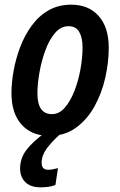

<svg xmlns="http://www.w3.org/2000/svg" viewBox="-20 -571 514 821"><path d="M191 10Q116 10 72.5 -38Q29 -86 29 -173Q29 -218 38.5 -270Q48 -322 67 -371.5Q86 -421 116 -462Q146 -503 188 -527Q230 -551 285 -551Q359 -551 402 -502.5Q445 -454 445 -367Q445 -304 430 -238Q415 -172 384 -116Q353 -60 305 -25Q257 10 191 10ZM202 -83Q233 -83 257 -110.5Q281 -138 298 -181.5Q315 -225 324 -274.5Q333 -324 333 -369Q333 -409 319 -434Q305 -459 273 -459Q240 -459 215 -429.5Q190 -400 173.5 -354.5Q157 -309 148.5 -260Q140 -211 140 -172Q140 -83 202 -83ZM153 230Q111 230 88.5 208Q66 186 66 150Q66 105 93.5 69.5Q121 34 168 0H240Q201 35 179.5 64.5Q158 94 158 125Q158 155 186 155Q195 155 205.5 153Q216 151 228 148L217 220Q202 226 186 228Q170 230 153 230Z"/></svg>

Font: Noto Sans Condensed SemiBold
Style: Italic
Weight: 600
Width: 3
Italic angle: -12°
Designer: Monotype Design Team
Foundry: Monotype Imaging Inc.
Version: Version 2.013; ttfautohint (v1.8.4.7-5d5b)